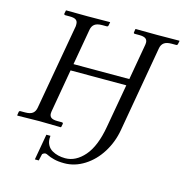

<svg xmlns="http://www.w3.org/2000/svg" viewBox="-122 -759 1042 1087"><g transform="rotate(15 398.5 -215.5)"><path d="M525.9 -70.8 570.8 -324.2H244.1L200.2 -71.8Q199.2 -66.9 199.2 -60.1Q199.2 -43.5 210.4 -35.6Q221.7 -27.8 247.1 -27.8H272.9Q276.4 -27.8 278.3 -25.6Q280.3 -23.4 279.8 -20L275.9 -1L273.9 1Q188 -1 147.9 -1L20 1L18.1 -1L21 -20Q22.5 -27.8 29.8 -27.8H57.1Q86.9 -27.8 101.1 -38.8Q115.2 -49.8 119.1 -71.8L208 -574.2V-585.9Q208 -602.5 197 -610.4Q186 -618.2 161.1 -618.2H133.8Q130.9 -618.2 128.7 -620.4Q126.5 -622.6 127 -626L130.9 -645L132.8 -646Q219.7 -645 258.8 -645L388.2 -646L390.1 -645L386.2 -626Q384.8 -618.2 377 -618.2H351.1Q321.3 -618.2 306.6 -607.2Q292 -596.2 288.1 -574.2L251 -362.8H578.1L615.2 -574.2Q616.2 -578.1 616.2 -585.9Q616.2 -602.5 604.7 -610.4Q593.3 -618.2 567.9 -618.2H542Q533.7 -618.2 535.2 -626L538.1 -645L540 -646Q627 -645 666 -645L794.9 -646L796.9 -645L793 -626Q791.5 -618.2 784.2 -618.2H757.8Q728 -618.2 713.4 -607.2Q698.7 -596.2 694.8 -574.2L606.9 -71.8Q594.2 1 556.4 61.5Q518.6 122.1 462.6 157.5Q406.7 192.9 345.2 192.9Q309.1 192.9 284.2 186.3Q259.3 179.7 247.1 173.3Q234.9 167 230 167Q219.7 167 210.9 175.8Q209 180.7 202.1 214.8H179.2L206.1 63H230Q229 67.9 229 78.1Q229 100.6 238.8 117.9Q248.5 135.3 265.4 145Q282.2 154.8 301.5 159.4Q320.8 164.1 342.8 164.1Q404.8 164.1 455.1 106.2Q505.4 48.3 525.9 -70.8Z"/></g></svg>

Font: Common Serif
Style: Italic
Weight: 400
Italic angle: -12°
Designer: Philipp H. Poll, Khaled Hosny
Foundry: Stefan Peev, Context Ltd.
Version: Version 1.026